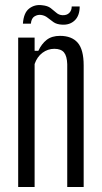

<svg xmlns="http://www.w3.org/2000/svg" viewBox="-20 -751 411 771"><path d="M53 0V-600H119V-547H134Q147 -575 167.5 -591Q188 -607 221 -607Q268 -607 292 -579.5Q316 -552 316 -488V0H250V-493Q249 -526 237 -540.5Q225 -555 198 -555Q172 -555 150.5 -539Q129 -523 119 -494V0ZM72 -656Q75 -700 97.5 -717Q120 -734 149 -730Q171 -728 183.5 -718.5Q196 -709 206 -700Q216 -691 230 -690Q248 -689 258 -699Q268 -709 268 -725H300Q300 -688 280 -669Q260 -650 229 -652Q208 -653 195 -662Q182 -671 171 -680Q160 -689 145 -691Q132 -693 119 -685.5Q106 -678 104 -656Z"/></svg>

Font: Big Shoulders Display
Style: Regular
Weight: 400
Designer: Patric King
Foundry: XO Type Co
Version: Version 1.000; ttfautohint (v1.8.2)